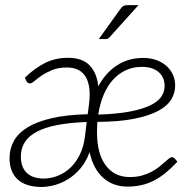

<svg xmlns="http://www.w3.org/2000/svg" viewBox="-20 -736 777 764"><path d="M18 0ZM550 -505.5Q577.5 -505.5 600.8 -497.5Q624 -489.5 641 -474.8Q658 -460 667.5 -439.8Q677 -419.5 677 -395.5Q677 -366.5 661.5 -340.5Q646 -314.5 610 -295Q574 -275.5 514.5 -263.5Q455 -251.5 367.5 -251Q366 -230.5 366 -210Q366 -124 400.8 -77.8Q435.5 -31.5 496 -31.5Q522.5 -31.5 543.8 -37.2Q565 -43 582 -52Q599 -61 611.8 -71Q624.5 -81 634.5 -90Q644.5 -99 651.8 -104.8Q659 -110.5 664.5 -110.5Q670.5 -110.5 675 -105.5L686 -92.5Q662 -67 639 -48.2Q616 -29.5 592 -17.2Q568 -5 542.2 0.8Q516.5 6.5 487.5 6.5Q429.5 6.5 390.2 -28.8Q351 -64 336.5 -130.5Q322.5 -92 299.8 -65.5Q277 -39 250.5 -22.8Q224 -6.5 196.2 0.8Q168.5 8 144.5 8Q116.5 8 93.2 1.2Q70 -5.5 53.2 -19.5Q36.5 -33.5 27.2 -55.2Q18 -77 18 -107Q18 -144.5 35.5 -175.8Q53 -207 90.5 -229.8Q128 -252.5 187 -266Q246 -279.5 329 -281.5L334.5 -324Q343 -393.5 320.8 -430.5Q298.5 -467.5 245.5 -467.5Q212.5 -467.5 188.2 -457.5Q164 -447.5 146.5 -435.8Q129 -424 117.5 -414Q106 -404 99 -404Q90.5 -404 85 -413L79 -427Q119.5 -466 160.2 -486Q201 -506 250.5 -506Q307.5 -506 336.5 -476Q365.5 -446 371 -392.5Q399.5 -445.5 444.8 -475.5Q490 -505.5 550 -505.5ZM325 -250.5Q256 -248 206.5 -238.2Q157 -228.5 125.2 -211.2Q93.5 -194 78.2 -169.5Q63 -145 63 -113.5Q63 -90.5 69.5 -74Q76 -57.5 88 -46.8Q100 -36 116.5 -30.8Q133 -25.5 152.5 -25.5Q183 -25.5 210.8 -36.8Q238.5 -48 260.8 -69.2Q283 -90.5 298 -121.5Q313 -152.5 318 -192.5ZM545 -470Q509.5 -470 480.5 -456.5Q451.5 -443 429.2 -418.2Q407 -393.5 392.2 -358.2Q377.5 -323 371 -280Q446.5 -282.5 497 -292.2Q547.5 -302 578.2 -317Q609 -332 622 -351.5Q635 -371 635 -393.5Q635 -429.5 610.5 -449.8Q586 -470 545 -470ZM531 -715.5 417 -589Q413 -584 409 -582.2Q405 -580.5 399.5 -580.5H373L458.5 -699.5Q464.5 -708.5 470.5 -712Q476.5 -715.5 487.5 -715.5Z"/></svg>

Font: Lato Light
Style: Italic
Weight: 300
Italic angle: -7°
Designer: Lukasz Dziedzic
Foundry: tyPoland Lukasz Dziedzic
Version: Version 2.007; 2014-02-27